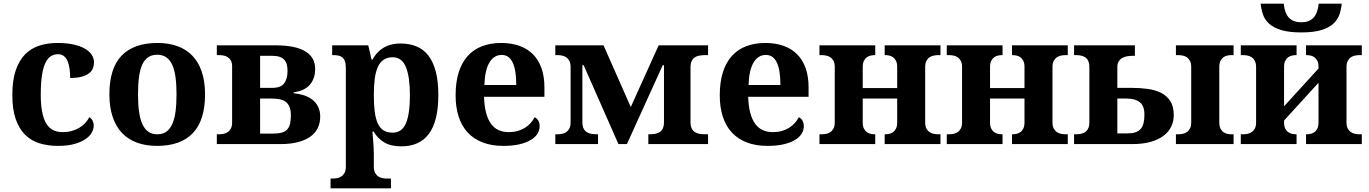

<svg xmlns="http://www.w3.org/2000/svg" viewBox="-20 -782 7428 1042"><path d="M294.9 9.8Q239.7 9.8 194.1 -4.4Q148.4 -18.6 115.7 -51.3Q83 -84 64.9 -136.7Q46.9 -189.5 46.9 -266.1Q46.9 -347.2 65.7 -401.4Q84.5 -455.6 117.4 -488.3Q150.4 -521 195.3 -534.9Q240.2 -548.8 292 -548.8Q340.3 -548.8 377.4 -540.8Q414.6 -532.7 439.5 -518.6Q464.4 -504.4 477.3 -485.1Q490.2 -465.8 490.2 -443.8Q490.2 -427.7 484.6 -412.4Q479 -397 464.6 -385.3Q450.2 -373.5 425 -366.2Q399.9 -358.9 360.8 -358.9Q360.8 -384.8 357.7 -408.2Q354.5 -431.6 347.2 -449.2Q339.8 -466.8 327.4 -477.3Q314.9 -487.8 295.9 -487.8Q273.9 -487.8 256.6 -477.3Q239.3 -466.8 226.8 -441.4Q214.4 -416 207.8 -373.5Q201.2 -331.1 201.2 -267.1Q201.2 -165.5 229 -115.2Q256.8 -64.9 319.8 -64.9Q345.7 -64.9 368.4 -71Q391.1 -77.1 409.7 -88.1Q428.2 -99.1 442.1 -114Q456.1 -128.9 464.8 -146Q477.1 -138.7 482.9 -126.2Q488.8 -113.8 488.8 -100.1Q488.8 -81.1 477.5 -61.5Q466.3 -42 442.6 -26.1Q418.9 -10.3 382.3 -0.2Q345.7 9.8 294.9 9.8Z M1092.8 -270Q1092.8 -128.9 1026.6 -59.6Q960.4 9.8 832 9.8Q772 9.8 724.1 -7.6Q676.3 -24.9 642.8 -59.6Q609.4 -94.2 591.6 -147Q573.7 -199.7 573.7 -270Q573.7 -411.1 639.9 -480Q706.1 -548.8 835 -548.8Q895 -548.8 942.6 -531.7Q990.2 -514.6 1023.7 -480Q1057.1 -445.3 1075 -392.8Q1092.8 -340.3 1092.8 -270ZM729 -270Q729 -216.8 734.6 -176.3Q740.2 -135.7 752.7 -108.4Q765.1 -81.1 785.2 -67.1Q805.2 -53.2 834 -53.2Q862.8 -53.2 882.6 -67.1Q902.3 -81.1 914.8 -108.4Q927.2 -135.7 932.6 -176.3Q938 -216.8 938 -270Q938 -323.7 932.4 -364Q926.8 -404.3 914.3 -431.2Q901.9 -458 881.8 -471.4Q861.8 -484.9 833 -484.9Q804.2 -484.9 784.2 -471.4Q764.2 -458 752 -431.2Q739.7 -404.3 734.4 -364Q729 -323.7 729 -270Z M1156.7 -53.2H1168.5Q1179.7 -53.2 1192.1 -55.4Q1204.6 -57.6 1215.1 -64.5Q1225.6 -71.3 1232.7 -84Q1239.7 -96.7 1239.7 -118.2V-421.9Q1239.7 -441.9 1232.7 -453.9Q1225.6 -465.8 1214.8 -472.4Q1204.1 -479 1191.7 -481Q1179.2 -482.9 1168.5 -482.9H1156.7V-536.1H1471.7Q1583.5 -536.1 1637 -503.4Q1690.4 -470.7 1690.4 -408.2Q1690.4 -378.4 1681.6 -356Q1672.9 -333.5 1657.5 -317.9Q1642.1 -302.2 1620.6 -293.2Q1599.1 -284.2 1573.7 -280.8V-275.9Q1602.5 -273.4 1628.7 -265.1Q1654.8 -256.8 1674.6 -241.5Q1694.3 -226.1 1706.1 -203.4Q1717.8 -180.7 1717.8 -148.9Q1717.8 -116.2 1705.1 -88.6Q1692.4 -61 1665.8 -41.5Q1639.2 -22 1598.4 -11Q1557.6 0 1501.5 0H1156.7ZM1462.9 -57.1Q1488.3 -57.1 1506.3 -61.5Q1524.4 -65.9 1536.1 -76.9Q1547.9 -87.9 1553.2 -107.2Q1558.6 -126.5 1558.6 -155.8Q1558.6 -182.1 1552 -199.7Q1545.4 -217.3 1532.5 -227.8Q1519.5 -238.3 1500.7 -242.7Q1481.9 -247.1 1457.5 -247.1H1391.6V-57.1ZM1540.5 -397Q1540.5 -416.5 1536.4 -431.9Q1532.2 -447.3 1522.5 -457.8Q1512.7 -468.3 1497.1 -473.6Q1481.4 -479 1458.5 -479H1391.6V-305.2H1458.5Q1503.4 -305.2 1522 -329.6Q1540.5 -354 1540.5 -397Z M1785.6 187Q1796.9 187 1809.3 184.8Q1821.8 182.6 1832.3 175.8Q1842.8 168.9 1849.9 156.2Q1856.9 143.6 1856.9 122.1V-413.1Q1856.9 -436 1851.8 -449.7Q1846.7 -463.4 1837.6 -470.7Q1828.6 -478 1816.2 -480.5Q1803.7 -482.9 1789.6 -482.9H1782.7V-536.1H1978.5L1996.6 -458H2001Q2011.7 -477.5 2026.1 -493.7Q2040.5 -509.8 2059.3 -521.5Q2078.1 -533.2 2101.6 -539.6Q2125 -545.9 2153.8 -545.9Q2203.6 -545.9 2241.9 -529.5Q2280.3 -513.2 2306.2 -478.8Q2332 -444.3 2345.5 -391.6Q2358.9 -338.9 2358.9 -266.1Q2358.9 -193.8 2345.7 -141.4Q2332.5 -88.9 2306.9 -54.7Q2281.2 -20.5 2243.9 -4.2Q2206.5 12.2 2157.7 12.2Q2100.6 12.2 2064.9 -9.5Q2029.3 -31.2 2007.8 -67.9H2001Q2002.9 -44.9 2004.9 -22.9Q2006.3 -4.4 2007.6 16.6Q2008.8 37.6 2008.8 53.2V122.1Q2008.8 143.6 2015.9 156.2Q2022.9 168.9 2033.4 175.8Q2043.9 182.6 2056.4 184.8Q2068.8 187 2079.6 187H2101.6V240.2H1773.9V187ZM2110.8 -62Q2161.1 -62 2182.9 -112.5Q2204.6 -163.1 2204.6 -265.1Q2204.6 -364.7 2182.9 -418Q2161.1 -471.2 2111.8 -471.2Q2082 -471.2 2062 -457.8Q2042 -444.3 2030.3 -418.2Q2018.6 -392.1 2013.7 -353.8Q2008.8 -315.4 2008.8 -266.1Q2008.8 -214.4 2013.7 -176Q2018.6 -137.7 2030.3 -112.3Q2042 -86.9 2061.5 -74.5Q2081.1 -62 2110.8 -62Z M2702.6 -483.9Q2660.6 -483.9 2636 -442.4Q2611.3 -400.9 2608.9 -320.8H2781.7Q2781.7 -358.9 2777.3 -389.2Q2772.9 -419.4 2763.4 -440.4Q2753.9 -461.4 2739 -472.7Q2724.1 -483.9 2702.6 -483.9ZM2711.9 9.8Q2648.4 9.8 2599.9 -8.8Q2551.3 -27.3 2518.6 -62.5Q2485.8 -97.7 2469.2 -148.7Q2452.6 -199.7 2452.6 -265.1Q2452.6 -335.4 2469.2 -388.7Q2485.8 -441.9 2517.6 -477.5Q2549.3 -513.2 2595.5 -531Q2641.6 -548.8 2700.7 -548.8Q2754.9 -548.8 2798.3 -533.4Q2841.8 -518.1 2872.1 -487.8Q2902.3 -457.5 2918.5 -412.6Q2934.6 -367.7 2934.6 -308.1V-256.8H2606.9Q2608.4 -206.5 2617.9 -170.4Q2627.4 -134.3 2644.3 -110.8Q2661.1 -87.4 2685.3 -76.2Q2709.5 -64.9 2740.7 -64.9Q2766.6 -64.9 2788.6 -71Q2810.5 -77.1 2828.4 -88.1Q2846.2 -99.1 2859.6 -114Q2873 -128.9 2881.8 -146Q2908.7 -131.3 2908.7 -97.2Q2908.7 -75.7 2897 -56.4Q2885.3 -37.1 2860.8 -22.5Q2836.4 -7.8 2799.6 1Q2762.7 9.8 2711.9 9.8Z M2993.7 0V-53.2H3005.4Q3016.6 -53.2 3029.1 -55.4Q3041.5 -57.6 3052 -64.5Q3062.5 -71.3 3069.6 -84Q3076.7 -96.7 3076.7 -118.2V-418Q3076.7 -439.5 3069.6 -452.1Q3062.5 -464.8 3052 -471.7Q3041.5 -478.5 3029.1 -480.7Q3016.6 -482.9 3005.4 -482.9H2993.7V-536.1H3255.4L3403.3 -201.2L3554.7 -536.1H3822.8V-482.9H3809.6Q3793 -482.9 3778.1 -480.7Q3763.2 -478.5 3752 -471.7Q3740.7 -464.8 3734.1 -451.4Q3727.5 -438 3727.5 -416V-120.1Q3727.5 -98.1 3734.1 -84.7Q3740.7 -71.3 3752 -64.5Q3763.2 -57.6 3778.1 -55.4Q3793 -53.2 3809.6 -53.2H3822.8V0H3498.5V-53.2H3501.5Q3518.1 -53.2 3533 -55.4Q3547.9 -57.6 3559.1 -64.5Q3570.3 -71.3 3576.9 -84.7Q3583.5 -98.1 3583.5 -120.1V-428.2H3576.7L3382.3 0H3336.4L3147.5 -428.2H3140.6V-120.1Q3140.6 -98.1 3147.2 -84.7Q3153.8 -71.3 3165 -64.5Q3176.3 -57.6 3191.2 -55.4Q3206.1 -53.2 3222.7 -53.2H3225.6V0Z M4136.2 -483.9Q4094.2 -483.9 4069.6 -442.4Q4044.9 -400.9 4042.5 -320.8H4215.3Q4215.3 -358.9 4210.9 -389.2Q4206.5 -419.4 4197 -440.4Q4187.5 -461.4 4172.6 -472.7Q4157.7 -483.9 4136.2 -483.9ZM4145.5 9.8Q4082 9.8 4033.4 -8.8Q3984.9 -27.3 3952.1 -62.5Q3919.4 -97.7 3902.8 -148.7Q3886.2 -199.7 3886.2 -265.1Q3886.2 -335.4 3902.8 -388.7Q3919.4 -441.9 3951.2 -477.5Q3982.9 -513.2 4029.1 -531Q4075.2 -548.8 4134.3 -548.8Q4188.5 -548.8 4231.9 -533.4Q4275.4 -518.1 4305.7 -487.8Q4335.9 -457.5 4352.1 -412.6Q4368.2 -367.7 4368.2 -308.1V-256.8H4040.5Q4042 -206.5 4051.5 -170.4Q4061 -134.3 4077.9 -110.8Q4094.7 -87.4 4118.9 -76.2Q4143.1 -64.9 4174.3 -64.9Q4200.2 -64.9 4222.2 -71Q4244.1 -77.1 4262 -88.1Q4279.8 -99.1 4293.2 -114Q4306.6 -128.9 4315.4 -146Q4342.3 -131.3 4342.3 -97.2Q4342.3 -75.7 4330.6 -56.4Q4318.8 -37.1 4294.4 -22.5Q4270 -7.8 4233.2 1Q4196.3 9.8 4145.5 9.8Z M5001 -118.2Q5001 -96.7 5008.1 -84Q5015.1 -71.3 5025.6 -64.5Q5036.1 -57.6 5048.8 -55.4Q5061.5 -53.2 5072.3 -53.2H5084V0H4781.2V-53.2H4783.2Q4793.5 -53.2 4804.9 -55.4Q4816.4 -57.6 4826.2 -64.5Q4835.9 -71.3 4842.5 -84Q4849.1 -96.7 4849.1 -118.2V-247.1H4662.1V-118.2Q4662.1 -96.7 4668.7 -84Q4675.3 -71.3 4685.1 -64.5Q4694.8 -57.6 4706.3 -55.4Q4717.8 -53.2 4728 -53.2H4730V0H4427.2V-53.2H4439Q4450.2 -53.2 4462.6 -55.4Q4475.1 -57.6 4485.6 -64.5Q4496.1 -71.3 4503.2 -84Q4510.3 -96.7 4510.3 -118.2V-418Q4510.3 -439.5 4503.2 -452.1Q4496.1 -464.8 4485.6 -471.7Q4475.1 -478.5 4462.6 -480.7Q4450.2 -482.9 4439 -482.9H4427.2V-536.1H4730V-482.9H4728Q4717.8 -482.9 4706.3 -480.7Q4694.8 -478.5 4685.1 -471.7Q4675.3 -464.8 4668.7 -452.1Q4662.1 -439.5 4662.1 -418V-304.2H4849.1V-418Q4849.1 -439.5 4842.5 -452.1Q4835.9 -464.8 4826.2 -471.7Q4816.4 -478.5 4804.9 -480.7Q4793.5 -482.9 4783.2 -482.9H4781.2V-536.1H5084V-482.9H5072.3Q5061.5 -482.9 5048.8 -480.7Q5036.1 -478.5 5025.6 -471.7Q5015.1 -464.8 5008.1 -452.1Q5001 -439.5 5001 -418Z M5691.9 -118.2Q5691.9 -96.7 5699 -84Q5706.1 -71.3 5716.6 -64.5Q5727.1 -57.6 5739.7 -55.4Q5752.4 -53.2 5763.2 -53.2H5774.9V0H5472.2V-53.2H5474.1Q5484.4 -53.2 5495.8 -55.4Q5507.3 -57.6 5517.1 -64.5Q5526.9 -71.3 5533.4 -84Q5540 -96.7 5540 -118.2V-247.1H5353V-118.2Q5353 -96.7 5359.6 -84Q5366.2 -71.3 5376 -64.5Q5385.7 -57.6 5397.2 -55.4Q5408.7 -53.2 5418.9 -53.2H5420.9V0H5118.2V-53.2H5129.9Q5141.1 -53.2 5153.6 -55.4Q5166 -57.6 5176.5 -64.5Q5187 -71.3 5194.1 -84Q5201.2 -96.7 5201.2 -118.2V-418Q5201.2 -439.5 5194.1 -452.1Q5187 -464.8 5176.5 -471.7Q5166 -478.5 5153.6 -480.7Q5141.1 -482.9 5129.9 -482.9H5118.2V-536.1H5420.9V-482.9H5418.9Q5408.7 -482.9 5397.2 -480.7Q5385.7 -478.5 5376 -471.7Q5366.2 -464.8 5359.6 -452.1Q5353 -439.5 5353 -418V-304.2H5540V-418Q5540 -439.5 5533.4 -452.1Q5526.9 -464.8 5517.1 -471.7Q5507.3 -478.5 5495.8 -480.7Q5484.4 -482.9 5474.1 -482.9H5472.2V-536.1H5774.9V-482.9H5763.2Q5752.4 -482.9 5739.7 -480.7Q5727.1 -478.5 5716.6 -471.7Q5706.1 -464.8 5699 -452.1Q5691.9 -439.5 5691.9 -418Z M6139.2 -536.1V-479H6126Q6109.4 -479 6094.5 -476.1Q6079.6 -473.1 6068.4 -466.1Q6057.1 -459 6050.5 -447.3Q6043.9 -435.5 6043.9 -418V-305.2H6120.1Q6166.5 -305.2 6208 -299.6Q6249.5 -293.9 6281.2 -278.1Q6313 -262.2 6331.5 -233.2Q6350.1 -204.1 6350.1 -157.2Q6350.1 -123.5 6336.2 -94.7Q6322.3 -65.9 6294.4 -44.9Q6266.6 -23.9 6224.4 -12Q6182.1 0 6125 0H5809.1V-53.2H5819.8Q5856.9 -53.2 5874.5 -69.3Q5892.1 -85.4 5892.1 -117.2V-418Q5892.1 -452.6 5873.8 -467.8Q5855.5 -482.9 5819.8 -482.9H5809.1V-536.1ZM6099.1 -58.1Q6124 -58.1 6141.4 -63.7Q6158.7 -69.3 6169.7 -81.3Q6180.7 -93.3 6185.8 -112.8Q6190.9 -132.3 6190.9 -160.2Q6190.9 -207.5 6165.8 -227.3Q6140.6 -247.1 6095.2 -247.1H6043.9V-58.1ZM6361.8 0V-53.2H6374Q6384.8 -53.2 6397.2 -55.4Q6409.7 -57.6 6420.2 -64.5Q6430.7 -71.3 6437.7 -84Q6444.8 -96.7 6444.8 -118.2V-418Q6444.8 -439.5 6437.7 -452.1Q6430.7 -464.8 6420.2 -471.7Q6409.7 -478.5 6397.2 -480.7Q6384.8 -482.9 6374 -482.9H6361.8V-536.1H6674.8V-482.9H6663.1Q6652.8 -482.9 6641.4 -480.7Q6629.9 -478.5 6620.1 -471.7Q6610.4 -464.8 6603.8 -452.1Q6597.2 -439.5 6597.2 -418V-118.2Q6597.2 -96.7 6603.8 -84Q6610.4 -71.3 6620.1 -64.5Q6629.9 -57.6 6641.4 -55.4Q6652.8 -53.2 6663.1 -53.2H6674.8V0Z M7287.6 -118.2Q7287.6 -96.7 7294.7 -84Q7301.8 -71.3 7312.3 -64.5Q7322.8 -57.6 7335.4 -55.4Q7348.1 -53.2 7358.9 -53.2H7370.6V0H7067.9V-53.2H7069.8Q7080.1 -53.2 7091.6 -55.4Q7103 -57.6 7112.8 -64.5Q7122.6 -71.3 7129.2 -84Q7135.7 -96.7 7135.7 -118.2V-333L6948.7 -127.9V-118.2Q6948.7 -96.7 6955.3 -84Q6961.9 -71.3 6971.7 -64.5Q6981.4 -57.6 6992.9 -55.4Q7004.4 -53.2 7014.6 -53.2H7016.6V0H6713.9V-53.2H6725.6Q6736.8 -53.2 6749.3 -55.4Q6761.7 -57.6 6772.2 -64.5Q6782.7 -71.3 6789.8 -84Q6796.9 -96.7 6796.9 -118.2V-418Q6796.9 -439.5 6789.8 -452.1Q6782.7 -464.8 6772.2 -471.7Q6761.7 -478.5 6749.3 -480.7Q6736.8 -482.9 6725.6 -482.9H6713.9V-536.1H7016.6V-482.9H7014.6Q7004.4 -482.9 6992.9 -480.7Q6981.4 -478.5 6971.7 -471.7Q6961.9 -464.8 6955.3 -452.1Q6948.7 -439.5 6948.7 -418V-205.1L7135.7 -410.2V-418Q7135.7 -439.5 7129.2 -452.1Q7122.6 -464.8 7112.8 -471.7Q7103 -478.5 7091.6 -480.7Q7080.1 -482.9 7069.8 -482.9H7067.9V-536.1H7370.6V-482.9H7358.9Q7348.1 -482.9 7335.4 -480.7Q7322.8 -478.5 7312.3 -471.7Q7301.8 -464.8 7294.7 -452.1Q7287.6 -439.5 7287.6 -418ZM7042 -661.1Q7085 -661.1 7108.2 -685.5Q7131.3 -710 7136.7 -762.2H7261.7Q7258.8 -731.9 7249.3 -703.6Q7239.7 -675.3 7216.3 -653.6Q7192.9 -631.8 7151.1 -618.9Q7109.4 -606 7042 -606Q6974.6 -606 6932.9 -618.9Q6891.1 -631.8 6867.4 -653.6Q6843.8 -675.3 6834.2 -703.6Q6824.7 -731.9 6821.8 -762.2H6946.8Q6952.1 -710 6975.6 -685.5Q6999 -661.1 7042 -661.1Z"/></svg>

Font: Droids
Style: b
Weight: 700
Foundry: Ascender Corporation
Version: Version 1.00 build 113